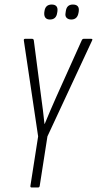

<svg xmlns="http://www.w3.org/2000/svg" viewBox="-20 -826 427 846"><path d="M119 0Q113 0 114 -7L148 -225L85 -648Q84 -655 91 -655H121Q128 -655 129 -648L161 -402Q165 -372 169 -341.5Q173 -311 176 -280H177Q189 -310 202 -339.5Q215 -369 228 -399L340 -648Q343 -655 349 -655H381Q385 -655 386.5 -653.5Q388 -652 386 -648L189 -225L155 -7Q154 0 148 0ZM294 -740Q281 -740 273.5 -747.5Q266 -755 269 -770L270 -777Q274 -806 301 -806Q316 -806 322.5 -798.5Q329 -791 327 -776L326 -770Q321 -740 294 -740ZM200 -740Q187 -740 180.5 -747.5Q174 -755 175 -770L176 -777Q180 -806 208 -806Q222 -806 228.5 -798.5Q235 -791 233 -776L232 -770Q228 -740 200 -740Z"/></svg>

Font: Sofia Sans Extra Condensed Light
Style: Italic
Weight: 300
Italic angle: -9°
Version: Version 4.100